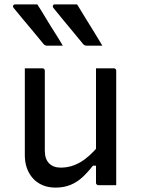

<svg xmlns="http://www.w3.org/2000/svg" viewBox="-20 -843 640 874"><path d="M150 -823Q170 -792 189 -760Q208 -728 228 -697Q248 -666 266 -635Q249 -635 232 -635Q215 -635 195 -635Q189 -635 184.5 -637.5Q180 -640 178 -643Q150 -678 128.5 -703Q107 -728 87 -752.5Q67 -777 42 -807Q38 -812 40 -817.5Q42 -823 49 -823Q68 -823 83 -823Q98 -823 114.5 -823Q131 -823 150 -823ZM331 -823Q350 -792 369.5 -760Q389 -728 408.5 -697Q428 -666 446 -635Q430 -635 412.5 -635Q395 -635 375 -635Q369 -635 364.5 -637.5Q360 -640 358 -643Q330 -678 308.5 -703Q287 -728 267.5 -752.5Q248 -777 223 -807Q219 -812 221 -817.5Q223 -823 229 -823Q248 -823 263 -823Q278 -823 294.5 -823Q311 -823 331 -823ZM173 -532Q177 -532 179 -530.5Q181 -529 182.5 -527Q184 -525 184 -521Q184 -476 184 -429.5Q184 -383 184 -336.5Q184 -290 184 -245Q184 -200 184 -157Q184 -119 203.5 -99.5Q223 -80 256 -80Q280 -80 302 -86Q324 -92 345.5 -104.5Q367 -117 388.5 -136.5Q410 -156 432 -183V-89H403Q380 -59 355 -36Q330 -13 300 -1Q270 11 233 11Q200 11 174 0Q148 -11 130 -31Q112 -51 102.5 -77.5Q93 -104 93 -136Q93 -181 93 -225.5Q93 -270 93 -315Q93 -360 93 -405Q93 -437 93 -468.5Q93 -500 93 -532Q113 -532 133 -532Q153 -532 173 -532ZM498 -532Q502 -532 504 -530.5Q506 -529 507.5 -527Q509 -525 509 -521Q509 -451 509 -380.5Q509 -310 509 -239.5Q509 -169 509 -99Q509 -78 509 -59.5Q509 -41 509 -25.5Q509 -10 509 0Q495 0 481.5 0Q468 0 454.5 0Q441 0 428 0Q425 0 422.5 -1.5Q420 -3 418.5 -5Q417 -7 417 -11Q417 -98 417 -185Q417 -272 417 -359Q417 -446 417 -532Q431 -532 444.5 -532Q458 -532 471.5 -532Q485 -532 498 -532Z"/></svg>

Font: RecMonoLinear Nerd Font Mono
Style: Regular
Weight: 400
Monospace: yes
Version: Version 1.085; ttfautohint (v1.8.4.7-5d5b);Nerd Fonts 3.2.1